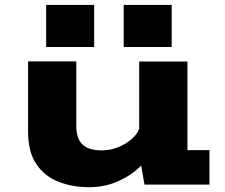

<svg xmlns="http://www.w3.org/2000/svg" viewBox="-20 -750 915 780"><path d="M343 10.5Q274.5 10.5 218 -11.5Q161.5 -33.5 127.8 -83Q94 -132.5 94 -215.5V-500.5H290V-237Q290 -188 314.8 -163.5Q339.5 -139 393.5 -139Q426.5 -139 458 -151.2Q489.5 -163.5 512.8 -183.2Q536 -203 545.5 -226V-500H741.5V-140H831V0H567L553.5 -77.5Q516 -39 461 -14.2Q406 10.5 343 10.5ZM167.5 -730H362.5V-559H167.5ZM482.5 -730H677.5V-559H482.5Z"/></svg>

Font: Trispace SemiExpanded ExtraBold
Style: Regular
Weight: 800
Width: 6
Designer: Tyler Finck
Foundry: Etcetera Type Company
Version: Version 1.210; ttfautohint (v1.8.3)